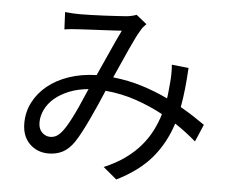

<svg xmlns="http://www.w3.org/2000/svg" viewBox="-55 -813 1110 931"><g transform="rotate(5 500.0 -347.0)"><path d="M266 -158Q279 -175 292.5 -199.5Q306 -224 319.5 -252Q333 -280 346 -310.5Q359 -341 372 -370Q319 -365 277.5 -348Q236 -331 207.5 -306.5Q179 -282 164 -251Q149 -220 149 -189Q149 -157 166.5 -140Q184 -123 206 -123Q223 -123 236.5 -130.5Q250 -138 266 -158ZM908 -162Q885 -182 859.5 -201.5Q834 -221 805 -240Q774 -143 713 -71Q652 1 544 55L478 0Q537 -25 580.5 -56.5Q624 -88 654.5 -124Q685 -160 705 -199.5Q725 -239 737 -280Q674 -314 603.5 -338Q533 -362 455 -369Q441 -336 425 -299.5Q409 -263 392.5 -228Q376 -193 360 -162.5Q344 -132 330 -111Q304 -73 273.5 -57.5Q243 -42 205 -42Q150 -42 113 -78.5Q76 -115 76 -178Q76 -233 100 -280Q124 -327 167.5 -362.5Q211 -398 271.5 -418.5Q332 -439 405 -441Q432 -500 458.5 -559.5Q485 -619 508 -666Q493 -665 466 -663.5Q439 -662 408.5 -660.5Q378 -659 349 -657.5Q320 -656 303 -655Q286 -654 266.5 -652.5Q247 -651 230 -648L226 -732Q245 -730 265 -729Q285 -728 301 -728Q320 -728 352 -729Q384 -730 417 -731.5Q450 -733 479.5 -735Q509 -737 525 -738Q552 -741 573 -749L624 -708Q616 -700 609.5 -692.5Q603 -685 598 -675Q587 -658 574.5 -632Q562 -606 547.5 -574.5Q533 -543 517.5 -507.5Q502 -472 486 -437Q561 -429 628 -408Q695 -387 755 -358Q758 -377 759.5 -395.5Q761 -414 763 -432Q765 -452 765.5 -475.5Q766 -499 764 -523L846 -514Q843 -460 838 -413Q833 -366 825 -322Q860 -302 890 -282.5Q920 -263 944 -246Z"/></g></svg>

Font: SpoqaHanSansJP-Regular
Style: Regular
Weight: 400
Designer: [Source Han Sans]
Ryoko NISHIZUKA  (kana & ideographs); Paul D. Hunt (Latin, Greek & Cyrillic); Wenlong ZHANG  (bopomofo
Foundry: Spoqa (http://bi.spoqa.com)
Version: Version 1.002.20150607